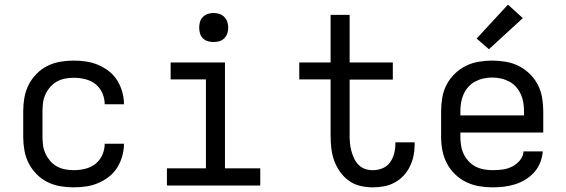

<svg xmlns="http://www.w3.org/2000/svg" viewBox="-20 -799 2440 827"><path d="M298 8Q268 8 239 3Q210 -2 184 -15Q158 -28 137 -49.5Q116 -71 103 -97Q90 -123 85 -152Q80 -181 80 -210V-320Q80 -349 85 -378Q90 -407 103 -433Q116 -459 137 -480.5Q158 -502 184 -515Q210 -528 239 -533Q268 -538 298 -538Q325 -538 351.5 -534Q378 -530 403 -519.5Q428 -509 449.5 -492Q471 -475 485 -452.5Q499 -430 506.5 -403.5Q514 -377 514 -350Q514 -350 514 -350Q514 -350 514 -350H431Q431 -350 431 -350Q431 -350 431 -350Q431 -375 420.5 -398.5Q410 -422 391 -437Q372 -452 347 -458Q322 -464 298 -464Q279 -464 260.5 -460.5Q242 -457 225.5 -448Q209 -439 196.5 -424.5Q184 -410 176 -393Q168 -376 165.5 -357.5Q163 -339 163 -320V-210Q163 -191 165.5 -172.5Q168 -154 176 -137Q184 -120 196.5 -105.5Q209 -91 225.5 -82Q242 -73 260.5 -69.5Q279 -66 298 -66Q322 -66 347 -72Q372 -78 391 -93Q410 -108 420.5 -131.5Q431 -155 431 -180Q431 -180 431 -180Q431 -180 431 -180H514Q514 -180 514 -180Q514 -180 514 -180Q514 -153 506.5 -126.5Q499 -100 485 -77.5Q471 -55 449.5 -38Q428 -21 403 -10.5Q378 0 351.5 4Q325 8 298 8Z M699 0V-74H867V-457H715V-530H949V-74H1101V0ZM900 -618Q887 -618 875 -621.5Q863 -625 854 -634Q845 -643 841.5 -655Q838 -667 838 -680Q838 -693 841.5 -705Q845 -717 854 -726Q863 -735 875 -739Q887 -743 900 -743Q913 -743 925 -739Q937 -735 946 -726Q955 -717 959 -705Q963 -693 963 -680Q963 -667 959 -655Q955 -643 946 -634Q937 -625 925 -621.5Q913 -618 900 -618Z M1585 8Q1558 8 1531 1.5Q1504 -5 1482 -21Q1460 -37 1444 -60Q1428 -83 1419 -108.5Q1410 -134 1407 -161.5Q1404 -189 1404 -216V-457H1269V-530H1404V-735H1486V-530H1672V-456H1486V-216Q1486 -199 1487.5 -182Q1489 -165 1493.5 -148.5Q1498 -132 1505 -117Q1512 -102 1524 -89.5Q1536 -77 1552 -71.5Q1568 -66 1585 -66Q1607 -66 1627 -74Q1647 -82 1659.5 -99Q1672 -116 1677.5 -137Q1683 -158 1683 -179Q1683 -181 1683 -182.5Q1683 -184 1683 -186H1766Q1766 -183 1766 -180.5Q1766 -178 1766 -175Q1766 -151 1761 -127Q1756 -103 1745 -81Q1734 -59 1717.5 -41.5Q1701 -24 1679.5 -12.5Q1658 -1 1634 3.5Q1610 8 1585 8Z M2102 8Q2073 8 2043.5 3Q2014 -2 1987.5 -15Q1961 -28 1939.5 -49Q1918 -70 1904.5 -96Q1891 -122 1885.5 -151Q1880 -180 1880 -210V-320Q1880 -349 1885 -378.5Q1890 -408 1903.5 -434Q1917 -460 1938.5 -481Q1960 -502 1986 -515Q2012 -528 2041.5 -533Q2071 -538 2100 -538Q2129 -538 2158.5 -533Q2188 -528 2214 -515Q2240 -502 2261.5 -481Q2283 -460 2296.5 -434Q2310 -408 2315 -378.5Q2320 -349 2320 -320V-228H1963V-210Q1963 -191 1966 -172Q1969 -153 1977 -136Q1985 -119 1998.5 -104.5Q2012 -90 2028.5 -81.5Q2045 -73 2064 -69.5Q2083 -66 2102 -66Q2124 -66 2145.5 -69Q2167 -72 2186 -81.5Q2205 -91 2219.5 -108.5Q2234 -126 2235 -147H2318Q2316 -123 2307 -99.5Q2298 -76 2281.5 -57.5Q2265 -39 2244 -26Q2223 -13 2199.5 -5.5Q2176 2 2151.5 5Q2127 8 2102 8ZM2237 -302V-320Q2237 -339 2234 -357.5Q2231 -376 2223 -393.5Q2215 -411 2202.5 -425Q2190 -439 2173 -448Q2156 -457 2137.5 -461Q2119 -465 2100 -465Q2081 -465 2062.5 -461Q2044 -457 2027 -448Q2010 -439 1997.5 -425Q1985 -411 1977 -393.5Q1969 -376 1966 -357.5Q1963 -339 1963 -320V-302ZM2086 -587 2033 -633 2168 -779 2232 -721Z"/></svg>

Font: Iosevka Curly Extended
Style: Regular
Weight: 400
Width: 7
Monospace: yes
Designer: Belleve Invis
Foundry: Belleve Invis
Version: Version 11.1.0; ttfautohint (v1.8.3)